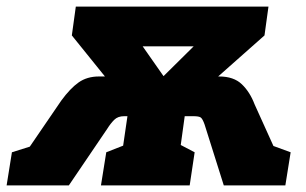

<svg xmlns="http://www.w3.org/2000/svg" viewBox="-65 -560 923 580"><path d="M-45 0 -29 -100 25 -117 120 -256Q147 -293 172.5 -311Q198 -329 234 -329H252L152 -453L164 -540H746L734 -453L594 -329H597Q641 -329 665.5 -305.5Q690 -282 704 -245L761 -119L813 -100L797 0H611L553 -184Q547 -201 541.5 -205Q536 -209 519 -209H493L481 -122L523 -100L508 0H240L256 -100L307 -120L320 -209H310Q291 -209 280 -198Q269 -187 259 -171L143 0ZM366 -420 429 -330 520 -420Z"/></svg>

Font: Bitter Black
Style: Italic
Weight: 900
Italic angle: -9°
Designer: Sol Matas, and Bitter project Authors
Foundry: Sol Matas
Version: Version 2.001